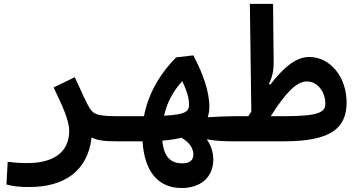

<svg xmlns="http://www.w3.org/2000/svg" viewBox="-20 -713 1798 974"><path d="M444.8 -15.6C477.5 1 514.2 3.9 580.1 3.9C603.5 3.9 622.6 -16.1 622.6 -67.9C622.6 -108.4 610.8 -123.5 585.9 -123.5C480.5 -123.5 457 -130.9 437.5 -160.6C415.5 -194.3 401.4 -232.4 359.4 -321.3L252 -269.5C295.9 -177.7 331.1 -103 331.1 -48.8C331.1 60.5 249.5 114.3 118.7 114.3C74.7 114.3 56.2 111.8 19 107.9L12.7 223.1C48.3 231.9 76.2 235.8 128.4 235.8C301.8 235.8 424.3 158.7 444.8 -15.6Z M901.9 240.7C994.6 240.7 1062 189.5 1062 95.2C1062 63 1051.3 23.9 1028.8 -6.3C1072.8 2.4 1125.5 3.9 1166 3.9C1205.1 3.9 1220.7 -13.2 1220.7 -66.9C1220.7 -105.5 1204.1 -123.5 1171.9 -123.5C1127 -123.5 1084 -121.1 1043.5 -118.7C1040.5 -118.2 1037.1 -118.2 1033.7 -117.7C1039.1 -134.3 1042 -151.9 1042 -170.9C1042 -250.5 1008.3 -343.3 960.4 -432.1L873.5 -421.9C812.5 -360.8 735.4 -258.8 710.4 -123.5C684.6 -123.5 655.8 -123.5 623.5 -123.5C611.3 -123.5 599.1 -123.5 585.9 -123.5C565.4 -123.5 551.8 -102.1 551.8 -64.9C551.8 -17.6 560.1 3.9 580.1 3.9C592.3 3.9 604.5 3.9 615.7 3.9C648.4 3.9 677.2 3.9 703.1 3.9C712.9 159.2 783.2 240.7 901.9 240.7ZM900.4 -14.2C947.3 12.7 960.9 44.9 960.9 71.3C960.9 99.6 941.9 115.7 905.3 115.7C856.9 115.7 811.5 94.7 803.7 0.5C838.4 -2.4 869.6 -6.8 900.4 -14.2ZM812.5 -126C827.1 -193.4 857.4 -249 904.3 -301.3C930.2 -248.5 939 -212.4 939 -182.6C939 -156.7 930.7 -140.6 877.4 -132.3C857.9 -129.4 836.9 -127.4 812.5 -126Z M1164.1 3.9H1418.9C1654.8 3.9 1738.3 -59.6 1738.3 -193.8C1738.3 -320.3 1656.7 -423.8 1549.3 -423.8C1484.9 -423.8 1424.8 -378.4 1350.6 -283.2L1344.2 -287.6C1361.3 -321.8 1368.7 -355 1368.2 -397.5L1365.2 -693.4H1247.6L1254.9 -147.5C1250 -139.6 1245.1 -131.8 1239.7 -123.5H1171.9ZM1353.5 -123.5C1424.3 -234.9 1481.4 -299.8 1536.6 -299.8C1593.8 -299.8 1630.4 -243.2 1630.4 -188.5C1630.4 -145.5 1604.5 -123.5 1420.4 -123.5Z"/></svg>

Font: Cascadia Code PL SemiBold
Style: Regular
Weight: 600
Monospace: yes
Designer: Aaron Bell
Foundry: Saja Typeworks
Version: Version 2404.023